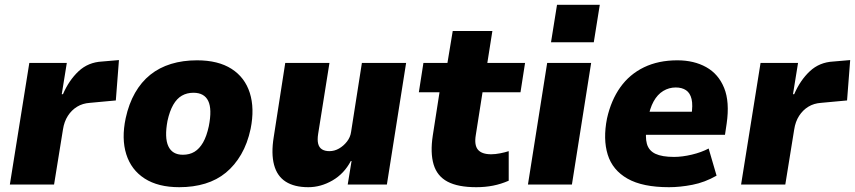

<svg xmlns="http://www.w3.org/2000/svg" viewBox="-20 -768 3558 799"><path d="M21 0 102 -506H258L237 -376H242Q267 -434 307 -471.5Q347 -509 405 -512L475 -518L462 -350L354 -340Q324 -338 301 -324Q278 -310 262.5 -286Q247 -262 242 -229L205 0Z M726 11Q638 11 582 -25Q526 -61 505.5 -126Q485 -191 503 -276Q516 -336 542 -381.5Q568 -427 605.5 -457Q643 -487 692 -502Q741 -517 800 -517Q888 -517 943.5 -481.5Q999 -446 1019.5 -381.5Q1040 -317 1023 -232Q1010 -171 983.5 -125.5Q957 -80 920 -49.5Q883 -19 834 -4Q785 11 726 11ZM741 -124Q769 -124 789.5 -136.5Q810 -149 825 -175Q840 -201 849 -243Q863 -314 846.5 -348Q830 -382 785 -382Q758 -382 737 -370Q716 -358 701 -332Q686 -306 677 -265Q664 -195 680.5 -159.5Q697 -124 741 -124Z M1263 11Q1205 11 1169 -12Q1133 -35 1120.5 -82Q1108 -129 1119 -197L1167 -506H1351L1304 -211Q1300 -186 1304 -170Q1308 -154 1320 -146.5Q1332 -139 1351 -139Q1372 -139 1391 -150Q1410 -161 1424 -179Q1438 -197 1441 -219L1486 -506H1670L1590 0H1427L1443 -98H1440Q1412 -45 1363.5 -17Q1315 11 1263 11Z M1962 11Q1886 11 1842.5 -12Q1799 -35 1784.5 -83.5Q1770 -132 1781 -204L1809 -384H1723L1742 -506H1842L1864 -639H2029L2008 -506H2165L2146 -384H1988L1960 -206Q1953 -164 1969 -145Q1985 -126 2024 -126Q2041 -126 2061.5 -130Q2082 -134 2097 -139V-16Q2065 -2 2032 4.5Q1999 11 1962 11Z M2273 -592 2298 -748H2476L2451 -592ZM2177 0 2257 -506H2440L2360 0Z M2764 11Q2654 11 2591.5 -24.5Q2529 -60 2509 -124.5Q2489 -189 2506 -275Q2523 -351 2561.5 -405Q2600 -459 2660 -488Q2720 -517 2799 -517Q2868 -517 2919 -488.5Q2970 -460 2993.5 -402Q3017 -344 3004 -254L2997 -207H2644L2659 -303H2870L2857 -287Q2864 -330 2858 -355.5Q2852 -381 2835 -392.5Q2818 -404 2792 -404Q2764 -404 2740 -389.5Q2716 -375 2700 -346Q2684 -317 2676 -272L2672 -243Q2664 -198 2672 -169.5Q2680 -141 2707.5 -128Q2735 -115 2785 -115Q2819 -115 2859 -124.5Q2899 -134 2929 -150L2962 -37Q2913 -9 2861.5 1Q2810 11 2764 11Z M3064 0 3145 -506H3301L3280 -376H3285Q3310 -434 3350 -471.5Q3390 -509 3448 -512L3518 -518L3505 -350L3397 -340Q3367 -338 3344 -324Q3321 -310 3305.5 -286Q3290 -262 3285 -229L3248 0Z"/></svg>

Font: Nunito Sans 7pt SemiCondensed Black
Style: Italic
Weight: 900
Width: 4
Italic angle: -9°
Designer: Vernon Adams
Foundry: Vernon Adams
Version: Version 3.101;gftools[0.9.27]